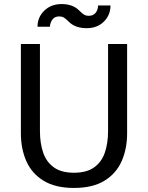

<svg xmlns="http://www.w3.org/2000/svg" viewBox="-20 -917 730 947"><path d="M345 10Q253 10 195 -25.5Q137 -61 110 -122Q83 -183 83 -260V-700H177V-270Q177 -212 192.5 -165.5Q208 -119 245 -92Q282 -65 345 -65Q408 -65 445 -92Q482 -119 497.5 -165.5Q513 -212 513 -270V-700H607V-260Q607 -183 580 -122Q553 -61 495 -25.5Q437 10 345 10ZM407 -778Q381 -778 358.5 -785.5Q336 -793 318 -811L316 -813Q303 -826 294 -831Q285 -836 272 -836Q251 -836 239.5 -822Q228 -808 226 -785H165Q165 -832 198.5 -864.5Q232 -897 284 -897Q310 -897 332 -889.5Q354 -882 372 -864L374 -862Q387 -849 396 -844Q405 -839 418 -839Q439 -839 451 -853Q463 -867 464 -890H525Q525 -843 492.5 -810.5Q460 -778 407 -778Z"/></svg>

Font: Hedvig Letters Sans
Style: Regular
Weight: 400
Designer: Alexander Örn & Tor Weibull
Foundry: Kanon Foundry
Version: Version 1.000; ttfautohint (v1.8.4.7-5d5b)